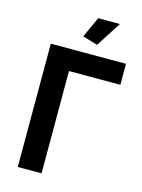

<svg xmlns="http://www.w3.org/2000/svg" viewBox="-134 -992 791 1068"><g transform="rotate(15 261.5 -457.5)"><path d="M327 -770 241 -796 295 -915H420ZM510 -589H214V0H77V-710H510Z"/></g></svg>

Font: IngvarSans
Style: Bold
Weight: 700
Version: Version 3.000